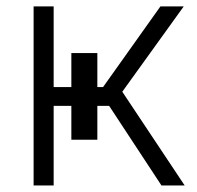

<svg xmlns="http://www.w3.org/2000/svg" viewBox="-20 -565 600 585"><path d="M82.4 0V-545.5H143.5V-299.7H197.4V-403.4H276.6V-299.7H294L468.8 -545.5H539.8L352.6 -285.5L542.6 0H471.9L312.5 -242.5H276.6V-139.2H197.4V-242.5H143.5V0Z"/></svg>

Font: Inter UI Light
Style: Regular
Weight: 300
Designer: Rasmus Andersson
Foundry: rsms
Version: 3.2;8d6f07862